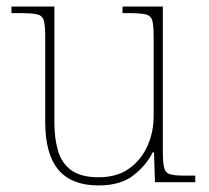

<svg xmlns="http://www.w3.org/2000/svg" viewBox="-20 -556 637 586"><path d="M281 10Q199 10 158.5 -37.5Q118 -85 118 -184V-442Q118 -477 114 -492.5Q110 -508 94 -512Q78 -516 41 -516H15V-536H146V-181Q146 -134 157 -96Q168 -58 197.5 -36.5Q227 -15 281 -15Q337 -15 374 -41.5Q411 -68 430 -110.5Q449 -153 449 -202V-442Q449 -477 445 -492.5Q441 -508 425 -512Q409 -516 372 -516H354V-536H477V-94Q477 -60 481 -44Q485 -28 499.5 -24Q514 -20 544 -20H576V0H453L450 -91H446Q427 -52 387.5 -21Q348 10 281 10Z"/></svg>

Font: Noto Serif Bengali Thin
Style: Regular
Weight: 250
Version: Version 2.003